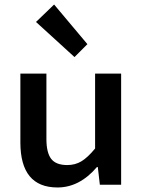

<svg xmlns="http://www.w3.org/2000/svg" viewBox="-20 -816 640 848"><path d="M234 12Q70 12 70 -187V-491H185V-202Q185 -142 206 -114.5Q227 -87 277 -87Q312 -87 339.5 -103.5Q367 -120 400 -160V-491H515V0H421L412 -78H408Q331 12 234 12ZM309 -564 139 -719 219 -796 366 -621Z"/></svg>

Font: TypoPRO Source Code Pro
Style: Regular
Weight: 600
Monospace: yes
Designer: Paul D. Hunt, Teo Tuominen
Foundry: Adobe Systems Incorporated
Version: Version 2.010;PS 1.0;hotconv 1.0.84;makeotf.lib2.5.63406